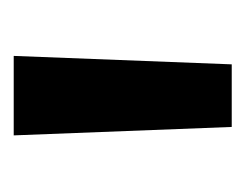

<svg xmlns="http://www.w3.org/2000/svg" viewBox="-58 -762 350 273"><g transform="rotate(-90 116.5 -626.0)"><path d="M72 -471 60 -781H173L161 -471Z"/></g></svg>

Font: Zen Kaku Gothic New
Style: Bold
Weight: 700
Designer: Yoshimichi Ohira
Foundry: Positype
Version: Version 1.002